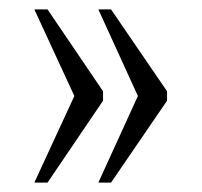

<svg xmlns="http://www.w3.org/2000/svg" viewBox="-20 -474 429 408"><path d="M189 -86H216L335 -260V-280L216 -454H189L273 -270ZM53 -86H81L199 -260V-280L81 -454H53L138 -270Z"/></svg>

Font: Noto Serif Thai ExtraCondensed Light
Style: Regular
Weight: 300
Width: 2
Designer: Monotype Design Team
Foundry: Monotype Imaging Inc.
Version: Version 2.002